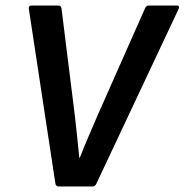

<svg xmlns="http://www.w3.org/2000/svg" viewBox="-20 -675 668 695"><path d="M192.3 0Q182.5 0 180.5 -10.5L84.4 -642.9Q82.7 -655 94.9 -655H191.5Q200.6 -655 202.6 -644.5L250.8 -257.3Q255 -218.3 259.3 -180.2Q263.5 -142.1 267.1 -103.8H268.8Q284 -142.5 300.2 -180.4Q316.5 -218.4 333 -256.7L504.8 -644.5Q509.2 -655 518.6 -655H620.5Q625.8 -655 627.5 -651.8Q629.2 -648.6 626.8 -643.2L329 -10.5Q324.6 0 315.2 0Z"/></svg>

Font: Sofia Sans Semi Condensed
Style: Italic
Weight: 400
Italic angle: -9°
Designer: Botio Nikoltchev, Ani Petrova
Foundry: lettersoup
Version: Version 4.101